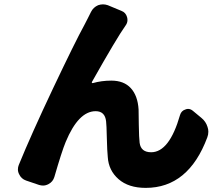

<svg xmlns="http://www.w3.org/2000/svg" viewBox="-20 -824 1040 895"><path d="M404.3 -768.6Q415 -790 437.5 -799.8Q449.2 -803.7 460 -803.7Q470.7 -803.7 482.4 -799.8L545.9 -773.4Q566.4 -765.6 572.3 -744.1Q574.2 -737.3 574.2 -730.5Q574.2 -716.8 565.4 -705.1Q524.4 -647.5 408.2 -441.4Q407.2 -439.5 408.7 -438Q410.2 -436.5 412.1 -436.5Q453.1 -448.2 499 -448.2Q557.6 -448.2 589.8 -413.1Q622.1 -377.9 626 -313.5Q626 -305.7 627 -243.2Q627.9 -180.7 630.9 -158.2Q636.7 -114.3 684.6 -114.3Q769.5 -114.3 819.3 -288.1Q825.2 -307.6 843.8 -313.5Q850.6 -316.4 856.4 -316.4Q868.2 -316.4 878.9 -307.6L918.9 -274.4Q939.5 -257.8 947.3 -232.4Q951.2 -221.7 951.2 -210Q951.2 -196.3 946.3 -183.6Q858.4 51.8 659.2 51.8Q579.1 51.8 532.7 11.2Q486.3 -29.3 482.4 -91.8Q479.5 -119.1 478 -181.2Q476.6 -243.2 474.6 -257.8Q469.7 -305.7 425.8 -305.7Q345.7 -305.7 286.1 -162.1Q267.6 -117.2 233.4 1Q226.6 23.4 206.1 34.2Q193.4 41 180.7 41Q171.9 41 162.1 38.1L101.6 17.6Q79.1 9.8 69.3 -11.7Q63.5 -22.5 63.5 -34.2Q63.5 -44.9 67.4 -54.7Q126 -198.2 228 -413.6Q330.1 -628.9 373 -707Q377.9 -716.8 389.6 -739.3Q401.4 -761.7 404.3 -768.6Z"/></svg>

Font: Gen Jyuu Gothic Heavy
Style: Bold
Weight: 900
Designer: [Source Han Sans]
Ryoko NISHIZUKA  (kana & ideographs); Paul D. Hunt (Latin, Greek & Cyrillic); Wenlong ZHANG  (bopomofo
Version: Version 1.002.20150607